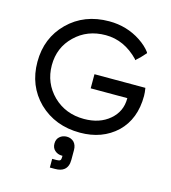

<svg xmlns="http://www.w3.org/2000/svg" viewBox="-137 -817 1064 1195"><g transform="rotate(15 395.0 -219.5)"><path d="M656 -292ZM414 -365H742Q747 -337 747 -314Q747 -165 656 -77Q563 10 420 10Q260 10 154 -92Q51 -194 51 -348Q51 -502 154 -604Q258 -707 419 -707Q532 -707 623 -647Q668 -617 694 -582Q696 -574 697 -577Q668 -543 637 -516Q636 -513 634 -518Q633 -520 633 -521Q539 -618 420 -618Q301 -618 222 -541Q143 -465 143 -351Q143 -236 224 -156Q304 -79 422 -79Q523 -79 587 -134Q650 -188 650 -271V-274H414ZM413 124V187Q413 232 387 252Q367 268 329 268H302H296V262V218V212H302H325Q342 212 348 206Q353 201 353 186V177H348Q322 177 303 160Q285 144 285 116Q285 88 303 72Q322 55 349 55Q376 55 395 73Q413 92 413 124Z"/></g></svg>

Font: Rilu
Style: Bold
Weight: 500
Designer: Alí Sinisterra
Foundry: Alí Sinisterra
Version: ""